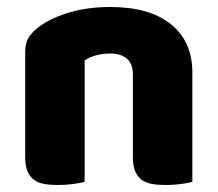

<svg xmlns="http://www.w3.org/2000/svg" viewBox="-20 -521 623 549"><path d="M360 -308Q360 -339 342.5 -353.5Q325 -368 295 -368Q275 -368 255.5 -363Q236 -358 222 -348V-1Q212 2 190.5 5Q169 8 146 8Q124 8 106.5 5Q89 2 77 -7Q65 -16 58.5 -31.5Q52 -47 52 -72V-372Q52 -399 63.5 -416Q75 -433 95 -447Q129 -471 180.5 -486Q232 -501 295 -501Q408 -501 469 -451.5Q530 -402 530 -314V-1Q520 2 498.5 5Q477 8 454 8Q432 8 414.5 5Q397 2 385 -7Q373 -16 366.5 -31.5Q360 -47 360 -72Z"/></svg>

Font: Baloo Bhai
Style: Regular
Weight: 400
Designer: Supriya Tembe, Noopur Datye and Ek Type
Foundry: Ek Type
Version: Version 1.100;PS 1.000;hotconv 1.0.88;makeotf.lib2.5.647800;